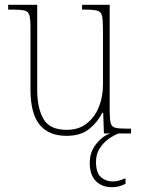

<svg xmlns="http://www.w3.org/2000/svg" viewBox="-20 -556 586 800"><path d="M257 10Q183 10 145 -36.5Q107 -83 107 -184V-442Q107 -477 102.5 -492.5Q98 -508 82.5 -512Q67 -516 32 -516H14V-536H135V-182Q135 -106 161 -60.5Q187 -15 258 -15Q308 -15 341.5 -41.5Q375 -68 392 -110.5Q409 -153 409 -202V-436Q409 -474 405 -490.5Q401 -507 385.5 -511.5Q370 -516 334 -516H322V-536H437V-97Q437 -61 441 -44.5Q445 -28 459.5 -24Q474 -20 505 -20H526V0H413L410 -86H406Q387 -47 351.5 -18.5Q316 10 257 10ZM447 224Q404 224 379 198Q354 172 354 123Q354 77 381 43.5Q408 10 439 0H474Q455 7 433 22.5Q411 38 395.5 62Q380 86 380 118Q380 164 400.5 182Q421 200 448 200Q462 200 473.5 197Q485 194 503 187V210Q489 217 475.5 220.5Q462 224 447 224Z"/></svg>

Font: Noto Serif Georgian SemiCondensed Thin
Style: Regular
Weight: 100
Width: 4
Designer: Monotype Design Team, Akaki Razmadze
Foundry: Google LLC
Version: Version 2.003; ttfautohint (v1.8.4.7-5d5b)